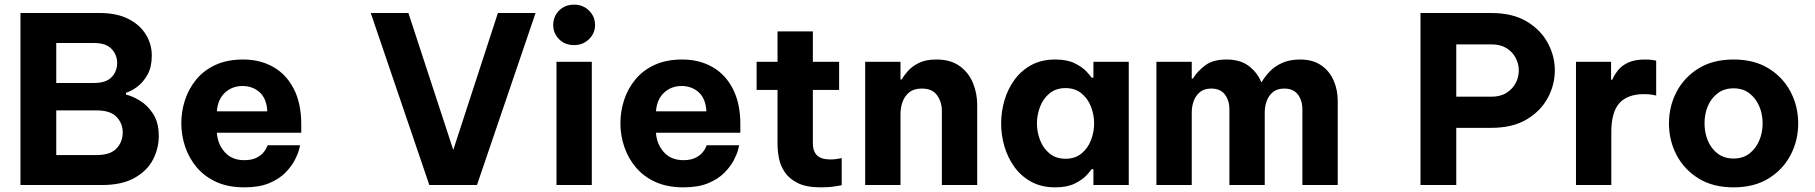

<svg xmlns="http://www.w3.org/2000/svg" viewBox="-20 -796 7807 826"><path d="M68 0V-740H410Q482 -740 531.5 -715Q581 -690 607 -648.5Q633 -607 633 -557Q633 -508 615 -475.5Q597 -443 571.5 -423.5Q546 -404 522 -397V-389Q549 -383 582 -363Q615 -343 639 -306Q663 -269 663 -210Q663 -158 638.5 -110Q614 -62 559.5 -31Q505 0 418 0ZM384 -611H222V-439H384Q436 -439 460 -464Q484 -489 484 -525Q484 -560 460 -585.5Q436 -611 384 -611ZM396 -321H222V-129H396Q455 -129 481.5 -157.5Q508 -186 508 -226Q508 -265 481.5 -293Q455 -321 396 -321Z M1031 10Q961 10 910 -13.5Q859 -37 826 -76.5Q793 -116 776.5 -165Q760 -214 760 -266Q760 -316 775.5 -364.5Q791 -413 823.5 -453Q856 -493 906.5 -516.5Q957 -540 1026 -540Q1099 -540 1155.5 -508Q1212 -476 1244 -413.5Q1276 -351 1276 -262V-225H913Q916 -177 946.5 -142Q977 -107 1031 -107Q1062 -107 1081.5 -116.5Q1101 -126 1112 -138.5Q1123 -151 1127 -161Q1131 -171 1131 -171H1271Q1271 -171 1266.5 -152.5Q1262 -134 1248 -107Q1234 -80 1207.5 -53Q1181 -26 1138 -8Q1095 10 1031 10ZM913 -317H1130Q1127 -372 1097 -399Q1067 -426 1023 -426Q979 -426 948 -397.5Q917 -369 913 -317Z M1827 0 1575 -740H1737L1930 -151L2122 -740H2284L2032 0Z M2450 -602Q2410 -602 2385 -627.5Q2360 -653 2360 -688Q2360 -725 2385 -750.5Q2410 -776 2450 -776Q2488 -776 2514 -750.5Q2540 -725 2540 -688Q2540 -653 2514 -627.5Q2488 -602 2450 -602ZM2374 0V-530H2526V0Z M2920 10Q2850 10 2799 -13.5Q2748 -37 2715 -76.5Q2682 -116 2665.5 -165Q2649 -214 2649 -266Q2649 -316 2664.5 -364.5Q2680 -413 2712.5 -453Q2745 -493 2795.5 -516.5Q2846 -540 2915 -540Q2988 -540 3044.5 -508Q3101 -476 3133 -413.5Q3165 -351 3165 -262V-225H2802Q2805 -177 2835.5 -142Q2866 -107 2920 -107Q2951 -107 2970.5 -116.5Q2990 -126 3001 -138.5Q3012 -151 3016 -161Q3020 -171 3020 -171H3160Q3160 -171 3155.5 -152.5Q3151 -134 3137 -107Q3123 -80 3096.5 -53Q3070 -26 3027 -8Q2984 10 2920 10ZM2802 -317H3019Q3016 -372 2986 -399Q2956 -426 2912 -426Q2868 -426 2837 -397.5Q2806 -369 2802 -317Z M3511 10Q3449 10 3412 -8.5Q3375 -27 3356 -55.5Q3337 -84 3331 -116Q3325 -148 3325 -175V-409H3235V-530H3325V-661H3477V-530H3590V-409H3477V-179Q3477 -146 3494.5 -128Q3512 -110 3553 -110Q3571 -110 3586 -113Q3601 -116 3601 -116V1Q3601 1 3574 5.5Q3547 10 3511 10Z M3702 0V-530H3854V-454H3859Q3868 -470 3885.5 -490Q3903 -510 3932.5 -525Q3962 -540 4008 -540Q4070 -540 4109 -511.5Q4148 -483 4166 -438.5Q4184 -394 4184 -345V0H4032V-319Q4032 -357 4011.5 -386Q3991 -415 3946 -415Q3912 -415 3892 -399Q3872 -383 3863 -358Q3854 -333 3854 -305V0Z M4520 -540Q4571 -540 4604 -523.5Q4637 -507 4654.5 -488Q4672 -469 4676 -462H4684V-530H4836V0H4684V-68H4676Q4672 -61 4654.5 -42Q4637 -23 4604 -6.5Q4571 10 4520 10Q4461 10 4417.5 -13.5Q4374 -37 4345 -76.5Q4316 -116 4301.5 -165Q4287 -214 4287 -265Q4287 -316 4301.5 -365Q4316 -414 4345 -453.5Q4374 -493 4417.5 -516.5Q4461 -540 4520 -540ZM4564 -417Q4523 -417 4495.5 -394.5Q4468 -372 4454.5 -337Q4441 -302 4441 -265Q4441 -228 4454.5 -193Q4468 -158 4495.5 -135.5Q4523 -113 4564 -113Q4605 -113 4632.5 -135.5Q4660 -158 4673.5 -193Q4687 -228 4687 -265Q4687 -302 4673.5 -337Q4660 -372 4632.5 -394.5Q4605 -417 4564 -417Z M4955 0V-530H5107V-458H5112Q5129 -487 5163 -513.5Q5197 -540 5256 -540Q5316 -540 5352.5 -512Q5389 -484 5406 -443H5408Q5421 -466 5442.5 -488.5Q5464 -511 5496.5 -525.5Q5529 -540 5573 -540Q5628 -540 5664 -515Q5700 -490 5717.5 -449.5Q5735 -409 5735 -363V0H5583V-325Q5583 -364 5563.5 -389.5Q5544 -415 5505 -415Q5475 -415 5456.5 -400Q5438 -385 5429.5 -361.5Q5421 -338 5421 -313V0H5269V-325Q5269 -364 5249.5 -389.5Q5230 -415 5191 -415Q5161 -415 5142.5 -400Q5124 -385 5115.5 -361.5Q5107 -338 5107 -313V0Z M6091 0V-740H6396Q6487 -740 6547.5 -704Q6608 -668 6638.5 -611.5Q6669 -555 6669 -494Q6669 -431 6638.5 -374.5Q6608 -318 6547.5 -282Q6487 -246 6396 -246H6245V0ZM6396 -605H6245V-380H6396Q6435 -380 6461 -396.5Q6487 -413 6500.5 -438.5Q6514 -464 6514 -493Q6514 -521 6500.5 -547Q6487 -573 6461 -589Q6435 -605 6396 -605Z M6760 0V-530H6911V-453H6916Q6925 -474 6941 -494Q6957 -514 6985 -527Q7013 -540 7057 -540Q7079 -540 7092 -537.5Q7105 -535 7105 -535V-385Q7105 -385 7090.5 -388Q7076 -391 7053 -391Q6982 -391 6947 -352.5Q6912 -314 6912 -227V0Z M7438 10Q7349 10 7287 -28.5Q7225 -67 7192.5 -129.5Q7160 -192 7160 -265Q7160 -338 7192.5 -400.5Q7225 -463 7287 -501.5Q7349 -540 7438 -540Q7527 -540 7589 -501.5Q7651 -463 7683.5 -400.5Q7716 -338 7716 -265Q7716 -192 7683.5 -129.5Q7651 -67 7589 -28.5Q7527 10 7438 10ZM7438 -114Q7478 -114 7505.5 -135Q7533 -156 7548 -190.5Q7563 -225 7563 -265Q7563 -306 7548 -340Q7533 -374 7505.5 -395Q7478 -416 7438 -416Q7398 -416 7370 -395Q7342 -374 7327.5 -340Q7313 -306 7313 -265Q7313 -225 7327.5 -190.5Q7342 -156 7370 -135Q7398 -114 7438 -114Z"/></svg>

Font: Be Vietnam Pro
Style: Bold
Weight: 700
Designer: Lam Bao, Tony Le, Vietanh Nguyen
Foundry: Yellow Type Foundry
Version: Version 1.002; ttfautohint (v1.8.3)